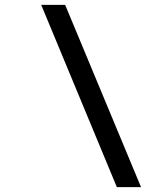

<svg xmlns="http://www.w3.org/2000/svg" viewBox="-20 -730 640 787"><path d="M459 37.1 148.9 -710H247.1L558.1 37.1Z"/></svg>

Font: Office Code Pro Medium Italic
Style: Regular
Weight: 500
Italic angle: -9°
Designer: Nathan Rutzky & Paul D. Hunt
Foundry: Adobe Systems Incorporated
Version: Version 1.004;PS 001.004;hotconv 1.0.70;makeotf.lib2.5.58329